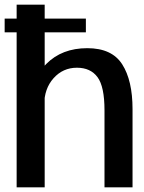

<svg xmlns="http://www.w3.org/2000/svg" viewBox="-24 -805 620 825"><path d="M-4 -666H345V-725H-4ZM47.5 0H168V-785H47.5ZM425 0H545.5V-336Q545.5 -459 501.2 -528.5Q457 -598 351 -598Q242 -598 174.8 -530.2Q107.5 -462.5 107.5 -388L166 -354.5Q166 -424 206.2 -469Q246.5 -514 306.5 -514Q365 -514 395 -473.5Q425 -433 425 -331Z"/></svg>

Font: Anybody Thin Medium
Style: Regular
Weight: 500
Version: Version 1.113;gftools[0.9.25]